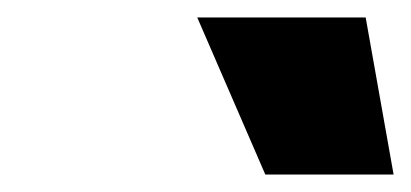

<svg xmlns="http://www.w3.org/2000/svg" viewBox="-20 -840 471 220"><path d="M431 -640 399 -820H206L284 -640Z"/></svg>

Font: Plus Jakarta Sans ExtraBold
Style: Italic
Weight: 800
Italic angle: -8°
Designer: Gumpita Rahayu
Foundry: Tokotype
Version: Version 2.071;gftools[0.9.30]